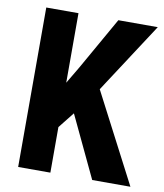

<svg xmlns="http://www.w3.org/2000/svg" viewBox="-81 -777 719 843"><g transform="rotate(10 279.0 -355.5)"><path d="M257.3 -274.4 200.7 -203.1V0H57.1V-710.9H200.7V-400.9L246.1 -477.5L378.4 -710.9H554.2L350.6 -398.4L557.6 0H387.2Z"/></g></svg>

Font: MAUL Condensed Bold
Style: Condensed Bold
Weight: 700
Designer: MAUL
Version: Version 1.0; 2020; ttfautohint (v1.8.3)